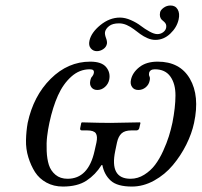

<svg xmlns="http://www.w3.org/2000/svg" viewBox="-20 -666 733 698"><path d="M416 -602.1Q435.1 -602.1 456.1 -592.8Q477.1 -583.5 491.9 -572Q506.8 -560.5 523.7 -551.3Q540.5 -542 552.2 -542Q563.5 -542 572.8 -548.6Q582 -555.2 584 -564.9Q585.4 -572.3 583.3 -577.6Q581.1 -583 576.7 -586.7Q572.3 -590.3 568.1 -594.2Q564 -598.1 562 -605Q560.1 -611.8 562 -621.1Q563.5 -629.4 574.7 -637.7Q585.9 -646 600.1 -646Q617.7 -646 626 -631.6Q634.3 -617.2 629.4 -595.2Q623 -566.4 599.1 -543.7Q575.2 -521 544.9 -521Q530.8 -521 516.6 -527.1Q502.4 -533.2 490.2 -542L466.8 -559.6Q454.6 -568.8 440.7 -575Q426.8 -581.1 412.6 -581.1Q389.2 -581.1 376.7 -571.3Q364.3 -561.5 361.8 -549.8Q360.4 -541 365.2 -528.3Q370.1 -515.6 368.7 -506.8Q366.2 -494.6 355.2 -487.3Q344.2 -480 332 -480Q318.8 -480 310.1 -490.2Q301.3 -500.5 305.2 -518.1Q311.5 -547.4 344.7 -574.7Q378.4 -602.1 416 -602.1ZM330.6 -147.9Q335.4 -170.4 328.4 -181.2Q321.3 -191.9 296.9 -191.9H277.8Q270 -191.9 271.5 -200.2L275.4 -219.2L277.8 -221.2Q345.7 -219.2 381.8 -219.2L488.8 -221.2L490.7 -219.2L486.3 -200.2Q485.8 -196.8 482.7 -194.3Q479.5 -191.9 476.6 -191.9H458Q434.1 -191.9 422.1 -181.2Q410.2 -170.4 405.3 -147.9L398.9 -117.2Q377.9 -16.1 454.6 -16.1Q481 -16.1 504.4 -30.8Q527.8 -45.4 543.9 -66.9Q560.1 -88.4 573.2 -117.4Q586.4 -146.5 594 -170.9Q601.6 -195.3 606.9 -220.2Q617.7 -275.4 617.9 -318.4Q618.2 -361.3 599.4 -387.7Q580.6 -414.1 543 -414.1Q525.4 -414.1 522 -400.9Q520.5 -394 523.4 -388.2Q526.4 -382.8 523.9 -372.1Q521 -357.9 509.5 -348.4Q498 -338.9 482.9 -338.9Q467.8 -338.9 460.2 -349.6Q452.6 -360.4 456.1 -376Q461.4 -401.9 486.6 -421.9Q511.7 -441.9 553.2 -441.9Q634.3 -441.9 670.4 -379.6Q706.5 -317.4 685.5 -219.2Q677.2 -180.2 657.2 -140.1Q637.2 -100.1 608.4 -65.7Q579.6 -31.2 540.3 -9.5Q501 12.2 459.5 12.2Q406.2 12.2 382.6 -9.3Q358.9 -30.8 352.1 -65.9H349.1Q327.1 -30.8 294.4 -9.3Q261.7 12.2 208.5 12.2Q175.3 12.2 148.9 -2.2Q122.6 -16.6 107.4 -40.3Q92.3 -64 83 -94.2Q73.7 -124.5 74.5 -156.5Q75.2 -188.5 80.6 -219.2Q101.6 -317.4 164.3 -379.6Q227.1 -441.9 308.1 -441.9Q349.6 -441.9 366 -421.9Q382.3 -401.9 377 -376Q373.5 -360.4 361.3 -349.6Q349.1 -338.9 334 -338.9Q319.8 -338.9 312.5 -348.4Q305.2 -357.9 308.1 -372.1Q310.5 -384.3 315.4 -388.2Q319.8 -393.6 321.3 -400.9Q322.3 -407.2 319.1 -410.6Q315.9 -414.1 306.2 -414.1Q269 -414.1 239.3 -387.5Q209.5 -360.8 190.7 -318.8Q171.9 -276.9 159.7 -220.2Q154.3 -195.3 151.4 -170.7Q148.4 -146 149.7 -116.9Q150.9 -87.9 157.7 -66.4Q164.6 -44.9 181.9 -30.5Q199.2 -16.1 225.6 -16.1Q301.3 -16.1 323.7 -117.2Z"/></svg>

Font: Linux Biolinum G
Style: Italic
Weight: 400
Italic angle: -12°
Designer: Philipp H. Poll
Foundry: Philipp H. Poll
Version: Version 0.5.1